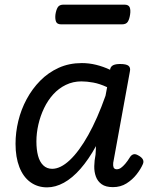

<svg xmlns="http://www.w3.org/2000/svg" viewBox="-20 -791 663 828"><path d="M183 17Q142 17 111 -5.5Q80 -28 63.5 -70.5Q47 -113 47 -171Q47 -220 59 -269.5Q71 -319 95 -363.5Q119 -408 153.5 -443Q188 -478 233 -498.5Q278 -519 333 -519Q364 -519 394.5 -511.5Q425 -504 455 -490V-493Q458 -505 468.5 -510Q479 -515 498 -515Q525 -515 534.5 -507Q544 -499 540 -482L471 -104Q467 -87 468 -77.5Q469 -68 473 -64.5Q477 -61 483 -61Q493 -61 501.5 -67Q510 -73 520 -84.5Q530 -96 541 -114Q547 -123 555.5 -125.5Q564 -128 576 -121Q591 -113 596 -103.5Q601 -94 596 -83Q587 -62 569 -39Q551 -16 525.5 0Q500 16 467 16Q436 16 418.5 3.5Q401 -9 393.5 -29.5Q386 -50 386.5 -74.5Q387 -99 392 -124Q393 -132 393 -141.5Q393 -151 394 -161Q362 -103 327 -63Q292 -23 255.5 -3Q219 17 183 17ZM137 -181Q137 -146 144 -119.5Q151 -93 166.5 -78Q182 -63 205 -63Q241 -63 281 -100.5Q321 -138 360.5 -208.5Q400 -279 435 -378L442 -415Q410 -430 382 -435Q354 -440 331 -440Q295 -440 264 -425Q233 -410 209.5 -384Q186 -358 170 -324.5Q154 -291 145.5 -254Q137 -217 137 -181ZM244 -686Q226 -686 221.5 -698Q217 -710 219 -728Q222 -748 229 -759.5Q236 -771 254 -771H516Q535 -771 539.5 -759Q544 -747 541 -728Q538 -708 531 -697Q524 -686 506 -686Z"/></svg>

Font: Playwrite DE VA
Style: Regular
Weight: 400
Designer: Veronika Burian, José Scaglione
Foundry: TypeTogether
Version: Version 1.002